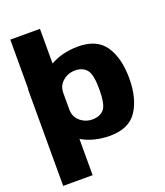

<svg xmlns="http://www.w3.org/2000/svg" viewBox="-173 -901 1046 1216"><g transform="rotate(-20 350.0 -292.5)"><path d="M40 200H238.5V-451H40ZM42 0H224.5L242 -84V-785H42ZM429.5 3.5Q556.5 3.5 611.5 -79.5Q666.5 -162.5 666.5 -298Q666.5 -433.5 611.5 -515.5Q556.5 -597.5 429.5 -597.5Q319 -597.5 236.2 -548Q153.5 -498.5 153.5 -435.5L242 -353.5Q242 -401 277.2 -431.2Q312.5 -461.5 359 -461.5Q410.5 -461.5 437.5 -429.5Q464.5 -397.5 464.5 -297Q464.5 -194.5 437.5 -163.2Q410.5 -132 359 -132Q312.5 -132 277.2 -162Q242 -192 242 -241L153.5 -158Q153.5 -94.5 236.2 -45.5Q319 3.5 429.5 3.5Z"/></g></svg>

Font: Anybody Thin ExtraBold
Style: Regular
Weight: 800
Version: Version 1.113;gftools[0.9.25]